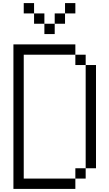

<svg xmlns="http://www.w3.org/2000/svg" viewBox="-20 -1220 707 1240"><path d="M600 -800V-133.3H533.3V-800ZM133.3 -66.7H466.7V0H66.7V-933.3H466.7V-866.7H133.3ZM133.3 -1133.3V-1200H200V-1133.3ZM266.7 -1000V-1066.7H333.3V-1000ZM266.7 -1133.3V-1066.7H200V-1133.3ZM400 -1133.3V-1066.7H333.3V-1133.3ZM400 -1200H466.7V-1133.3H400ZM533.3 -133.3V-66.7H466.7V-133.3ZM533.3 -800H466.7V-866.7H533.3Z"/></svg>

Font: Galmuri14 Regular
Style: Regular
Weight: 400
Designer: Lee Minseo (quiple)
Version: Version 2.399;hotconv 1.1.1;makeotfexe 2.6.0 DEVELOPMENT